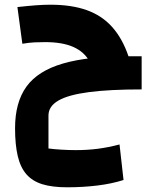

<svg xmlns="http://www.w3.org/2000/svg" viewBox="-20 -504 622 816"><path d="M265 292Q202 292 160 279Q118 266 92.5 237Q67 208 55.5 159.5Q44 111 44 41Q44 -69 92.5 -136Q141 -203 247.5 -234Q354 -265 526 -265L582 -124Q446 -124 358 -112.5Q270 -101 228 -76.5Q186 -52 186 -13V127Q207 130 240 132Q273 134 302 134Q350 134 394 128.5Q438 123 488 110L505 261Q455 277 393.5 284.5Q332 292 265 292ZM582 -124Q493 -124 441 -151.5Q389 -179 362 -241Q338 -284 291.5 -304.5Q245 -325 172 -325Q151 -325 127.5 -324Q104 -323 75 -318L54 -474Q99 -479 132.5 -481.5Q166 -484 194 -484Q284 -484 348.5 -461Q413 -438 456.5 -389.5Q500 -341 526 -265H582Z"/></svg>

Font: Changa ExtraLight
Style: Bold
Weight: 700
Version: Version 3.002; ttfautohint (v1.8.2)